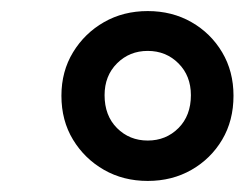

<svg xmlns="http://www.w3.org/2000/svg" viewBox="-20 -737 442 347"><path d="M247 -410Q203 -410 168 -430Q133 -450 112 -484.5Q91 -519 91 -564Q91 -608 112 -642.5Q133 -677 168 -697Q203 -717 247 -717Q291 -717 326 -697Q361 -677 381.5 -642.5Q402 -608 402 -564Q402 -519 381.5 -484.5Q361 -450 326 -430Q291 -410 247 -410ZM247 -483Q280 -483 302.5 -505.5Q325 -528 325 -565Q325 -600 302.5 -622.5Q280 -645 247 -645Q214 -645 191.5 -622.5Q169 -600 169 -565Q169 -528 191.5 -505.5Q214 -483 247 -483Z"/></svg>

Font: Livvic SemiBold
Style: Italic
Weight: 600
Italic angle: -10°
Designer: Jacques Le Bailly, Baron von Fonthausen
Version: Version 1.001; ttfautohint (v1.8.2)